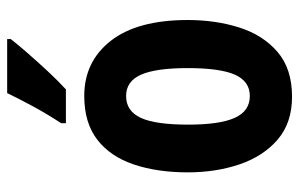

<svg xmlns="http://www.w3.org/2000/svg" viewBox="-166 -706 816 523"><g transform="rotate(-90 241.5 -444.0)"><path d="M449 -340Q449 -264 428.5 -199.5Q408 -135 362 -95.5Q316 -56 240 -56Q169 -56 123.5 -95Q78 -134 56 -198.5Q34 -263 34 -340Q34 -423 55.5 -487Q77 -551 123 -586.5Q169 -622 242 -622Q336 -622 392.5 -549.5Q449 -477 449 -340ZM164 -339Q164 -253 182.5 -212Q201 -171 242 -171Q282 -171 300 -211.5Q318 -252 318 -340Q318 -427 300 -467.5Q282 -508 242 -508Q201 -508 182.5 -468Q164 -428 164 -339ZM397 -822Q383 -804 359.5 -777Q336 -750 309.5 -721.5Q283 -693 260 -672H168V-685Q194 -725 214 -762Q234 -799 250 -832H397Z"/></g></svg>

Font: Noto Sans Malayalam UI ExtraCondensed
Style: Bold
Weight: 700
Width: 2
Designer: Jelle Bosma - Monotype Design Team
Foundry: Monotype Imaging Inc.
Version: Version 2.104; ttfautohint (v1.8.4.7-5d5b)